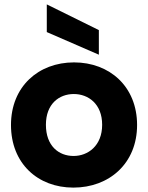

<svg xmlns="http://www.w3.org/2000/svg" viewBox="-20 -845 674 874"><path d="M314 9C477 9 604 -101 604 -276C604 -451 479 -561 317 -561C155 -561 30 -451 30 -276C30 -101 152 9 314 9ZM189 -277C189 -372 249 -417 316 -417C382 -417 445 -372 445 -277C445 -181 380 -135 315 -135C247 -135 189 -181 189 -277ZM193 -699 430 -596V-708L193 -825Z"/></svg>

Font: Malmofest
Style: Bold
Weight: 700
Designer: Jonny Pinhorn (Poppins), Kolossal
Version: Version 1.004;Glyphs 3.1.2 (3151)